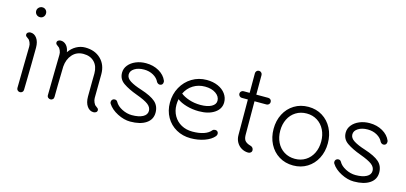

<svg xmlns="http://www.w3.org/2000/svg" viewBox="-66 -1207 3545 1675"><g transform="rotate(15 1706.5 -369.5)"><path d="M107 -710Q107 -728 120.5 -741Q134 -754 153 -754Q171 -754 183.5 -741.5Q196 -729 196 -710Q196 -691 183.5 -678Q171 -665 153 -665Q133 -665 120 -678Q107 -691 107 -710ZM123 -17 126 -223 129 -392Q130 -411 121 -431.5Q112 -452 101 -458Q89 -466 82.5 -472Q76 -478 76 -487Q76 -500 86 -507.5Q96 -515 109 -515Q144 -515 166.5 -483.5Q189 -452 189 -399Q189 -345 187.5 -252Q186 -159 185 -110L183 -17Q183 -4 174 4Q165 12 153 12Q141 12 132 3.5Q123 -5 123 -17Z M851 -12Q851 1 841 8Q831 15 818 15Q783 15 760 -17.5Q737 -50 737 -105L738 -236Q739 -267 739 -314Q739 -379 702.5 -416.5Q666 -454 604 -454Q542 -454 504 -411Q466 -368 461 -302V-303Q456 -108 456 -26Q456 -12 447 -4Q438 4 427 4Q415 4 405.5 -4Q396 -12 396 -26L399 -228L402 -392Q403 -411 394 -431.5Q385 -452 374 -458Q362 -466 355.5 -472.5Q349 -479 349 -488Q349 -501 359 -508Q369 -515 382 -515Q411 -515 432 -493Q453 -471 459 -431Q486 -470 524 -491Q562 -512 604 -512Q692 -512 745.5 -460Q799 -408 799 -323L797 -108Q797 -89 806 -68.5Q815 -48 826 -42Q838 -34 844.5 -27.5Q851 -21 851 -12Z M944 -96Q940 -103 940 -111Q940 -124 948.5 -132.5Q957 -141 970 -141Q987 -141 995 -127Q1014 -92 1058.5 -69.5Q1103 -47 1148 -47Q1210 -47 1246.5 -66.5Q1283 -86 1283 -121Q1283 -154 1252 -178Q1221 -202 1144 -230Q1067 -258 1018.5 -291.5Q970 -325 970 -383Q970 -421 994.5 -451.5Q1019 -482 1060.5 -499.5Q1102 -517 1152 -517Q1218 -517 1269.5 -487.5Q1321 -458 1341 -410Q1343 -406 1343 -397Q1343 -383 1335 -375Q1327 -367 1314 -367Q1306 -367 1298.5 -371.5Q1291 -376 1286 -384Q1271 -417 1234 -438Q1197 -459 1150 -459Q1098 -459 1064 -437.5Q1030 -416 1030 -383Q1030 -350 1067.5 -326.5Q1105 -303 1169 -283Q1262 -253 1302.5 -217Q1343 -181 1343 -121Q1343 -59 1291 -24Q1239 11 1148 11Q1092 11 1032.5 -19.5Q973 -50 944 -96Z M1914 -83Q1914 -72 1906 -61Q1877 -26 1819.5 -5.5Q1762 15 1695 15Q1623 15 1565 -17.5Q1507 -50 1474 -108Q1441 -166 1441 -239Q1441 -316 1475.5 -378.5Q1510 -441 1569.5 -477Q1629 -513 1702 -513Q1759 -513 1803.5 -493.5Q1848 -474 1873 -439.5Q1898 -405 1898 -363Q1898 -304 1844.5 -267.5Q1791 -231 1703 -231Q1645 -231 1591.5 -246.5Q1538 -262 1506 -287Q1501 -259 1501 -235Q1501 -180 1526 -136.5Q1551 -93 1595 -69Q1639 -45 1695 -45Q1754 -45 1797 -59.5Q1840 -74 1862 -102Q1871 -111 1886 -111Q1899 -111 1906.5 -103Q1914 -95 1914 -83ZM1524 -343Q1552 -320 1599.5 -304Q1647 -288 1703 -288Q1765 -288 1801.5 -308Q1838 -328 1838 -361Q1838 -400 1800 -426.5Q1762 -453 1702 -453Q1643 -453 1596 -424Q1549 -395 1524 -343Z M2259 -501Q2272 -501 2280.5 -492.5Q2289 -484 2289 -471Q2289 -459 2280.5 -450Q2272 -441 2259 -441H2151Q2151 -170 2152 -135Q2153 -97 2170.5 -81Q2188 -65 2216 -58Q2229 -55 2237 -45.5Q2245 -36 2245 -23Q2245 -10 2235.5 -2Q2226 6 2213 6Q2182 6 2154 -9.5Q2126 -25 2109 -54Q2092 -83 2092 -121Q2092 -308 2091 -441H2036Q2024 -441 2015 -450Q2006 -459 2006 -471Q2006 -484 2015 -492.5Q2024 -501 2036 -501H2091V-678Q2091 -690 2099.5 -699Q2108 -708 2121 -708Q2133 -708 2142 -699Q2151 -690 2151 -678V-501Z M2374 -252Q2374 -327 2405 -387Q2436 -447 2492 -481.5Q2548 -516 2620 -516Q2691 -516 2746.5 -481.5Q2802 -447 2833 -387Q2864 -327 2864 -252Q2864 -177 2833 -116.5Q2802 -56 2746.5 -21.5Q2691 13 2620 13Q2548 13 2492 -21.5Q2436 -56 2405 -116.5Q2374 -177 2374 -252ZM2804 -252Q2804 -310 2781 -356.5Q2758 -403 2716 -429.5Q2674 -456 2620 -456Q2565 -456 2522.5 -429.5Q2480 -403 2457 -356.5Q2434 -310 2434 -252Q2434 -193 2457 -146.5Q2480 -100 2522.5 -73.5Q2565 -47 2620 -47Q2674 -47 2716 -73.5Q2758 -100 2781 -146.5Q2804 -193 2804 -252Z M2964 -96Q2960 -103 2960 -111Q2960 -124 2968.5 -132.5Q2977 -141 2990 -141Q3007 -141 3015 -127Q3034 -92 3078.5 -69.5Q3123 -47 3168 -47Q3230 -47 3266.5 -66.5Q3303 -86 3303 -121Q3303 -154 3272 -178Q3241 -202 3164 -230Q3087 -258 3038.5 -291.5Q2990 -325 2990 -383Q2990 -421 3014.5 -451.5Q3039 -482 3080.5 -499.5Q3122 -517 3172 -517Q3238 -517 3289.5 -487.5Q3341 -458 3361 -410Q3363 -406 3363 -397Q3363 -383 3355 -375Q3347 -367 3334 -367Q3326 -367 3318.5 -371.5Q3311 -376 3306 -384Q3291 -417 3254 -438Q3217 -459 3170 -459Q3118 -459 3084 -437.5Q3050 -416 3050 -383Q3050 -350 3087.5 -326.5Q3125 -303 3189 -283Q3282 -253 3322.5 -217Q3363 -181 3363 -121Q3363 -59 3311 -24Q3259 11 3168 11Q3112 11 3052.5 -19.5Q2993 -50 2964 -96Z"/></g></svg>

Font: Tsukimi Rounded
Style: Regular
Weight: 400
Designer: Takashi Funayama
Foundry: Takashi Funayama
Version: Version 1.032; ttfautohint (v1.8.3)